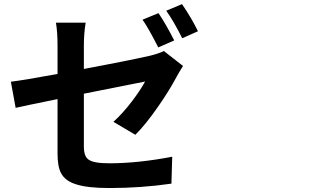

<svg xmlns="http://www.w3.org/2000/svg" viewBox="-20 -863 1540 940"><path d="M515.6 57.6Q407.2 57.6 351.6 39.1Q297.9 22.5 278.3 -16.6Q261.7 -47.9 261.7 -111.3V-377.9Q98.6 -344.7 56.6 -335L33.2 -462.9Q96.7 -470.7 261.7 -501V-639.6Q261.7 -705.1 253.9 -752H399.4Q390.6 -699.2 390.6 -639.6V-525.4Q589.8 -562.5 712.9 -589.8Q760.7 -601.6 782.2 -613.3L876 -540Q854.5 -505.9 844.7 -487.3Q808.6 -418.9 753.9 -340.8Q691.4 -251 642.6 -203.1L535.2 -266.6Q580.1 -306.6 627 -368.2Q667 -420.9 690.4 -463.9Q671.9 -460 547.9 -435.5Q446.3 -415 390.6 -404.3V-145.5Q390.6 -97.7 413.1 -82Q437.5 -63.5 514.6 -63.5Q655.3 -63.5 823.2 -95.7L819.3 36.1Q670.9 57.6 515.6 57.6ZM754.9 -630.9Q705.1 -728.5 677.7 -766.6L755.9 -798.8Q791 -747.1 833 -665ZM872.1 -675.8Q830.1 -759.8 793.9 -810.5L871.1 -842.8Q918 -774.4 949.2 -710Z"/></svg>

Font: Bpmf GenYo Gothic B
Style: B
Weight: 700
Foundry: But Ko
Version: Version 1.320